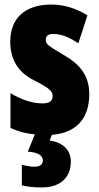

<svg xmlns="http://www.w3.org/2000/svg" viewBox="-20 -583 436 843"><path d="M291 126C291 76 256 42 198 34L208 9C312 1 372 -60 372 -170C372 -255 326 -304 259 -342C188 -384 181 -390 181 -408C181 -426 192 -434 215 -434C253 -434 291 -415 324 -393L364 -516C311 -547 262 -563 205 -563C90 -563 25 -503 25 -400C25 -322 60 -265 128 -231C205 -193 211 -179 211 -161C211 -138 196 -129 166 -129C116 -129 66 -150 26 -174V-21C61 -5 97 4 133 7L102 83C143 85 168 98 168 121C168 140 155 149 131 149C116 149 98 146 76 141V231C101 237 130 240 163 240C246 240 291 196 291 126Z"/></svg>

Font: Noto Sans Thai ExtCond Blk
Style: Regular
Weight: 900
Width: 2
Designer: Monotype Design Team
Foundry: Monotype Imaging Inc.
Version: Version 2.002